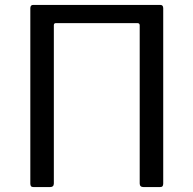

<svg xmlns="http://www.w3.org/2000/svg" viewBox="-20 -762 788 782"><path d="M539.5 -667.9H208Q199.3 -667.9 199.3 -659.4V-14.5Q199.3 0 183 0H117.4Q109.4 0 106.5 -3.5Q103.5 -6.9 103.5 -14.1V-728.4Q103.5 -742 115.2 -742H633Q644.8 -742 644.8 -728.4V-14.1Q644.8 -6.9 641.8 -3.5Q638.9 0 630.8 0H565.3Q549 0 549 -14.5V-658.7Q549 -667.9 539.5 -667.9Z"/></svg>

Font: Libre Franklin Thin
Style: Regular
Weight: 100
Designer: Pablo Impallari, Rodrigo Fuenzalida, Nhung Nguyen
Foundry: Impallari Type
Version: Version 3.000